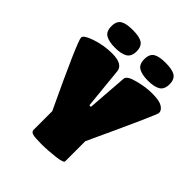

<svg xmlns="http://www.w3.org/2000/svg" viewBox="-246 -1050 1200 1200"><g transform="rotate(45 354.0 -450.5)"><path d="M228 -24.9V-189.9Q29.8 -609.4 29.8 -643.1Q29.8 -664.1 97.2 -687Q165 -710 237.8 -710Q333 -710 338.9 -653.8L366.2 -379.9H379.9L399.9 -647.9Q401.4 -675.8 469.2 -692.9Q537.6 -711.4 598.1 -710Q655.3 -710 681.6 -693.6Q708 -677.2 708 -653.8Q708 -636.2 506.8 -203.1V-24.9Q506.8 -11.2 445.8 -3.9Q380.4 3.9 324.2 3.9Q266.1 3.9 247.1 -2.2Q228 -8.3 228 -24.9ZM142.1 -764.2Q113.8 -780.8 113.8 -827.1Q113.8 -872.6 142.1 -889.2Q168.5 -904.8 225.1 -904.8Q281.7 -904.8 308.1 -889.2Q336.9 -872.1 336.9 -827.1Q336.9 -781.2 308.1 -764.2Q279.3 -747.1 225.1 -747.1Q170.9 -747.1 142.1 -764.2ZM515.1 -747.1Q461.9 -747.1 433.1 -764.2Q404.8 -780.8 404.8 -827.1Q404.8 -872.6 433.1 -889.2Q459.5 -904.8 516.1 -904.8Q572.8 -904.8 599.1 -889.2Q627.9 -872.1 627.9 -827.1Q627.9 -781.2 599.1 -764.2Q570.3 -747.1 515.1 -747.1Z"/></g></svg>

Font: GGS TheRock Black
Style: Regular
Weight: 900
Designer: Rodrigo Fuenzalida (2012); Goodgame Studios (2014)
Foundry: Rodrigo Fuenzalida,2012;  GGS,2014
Version: Version 1.002 | FøM Mod